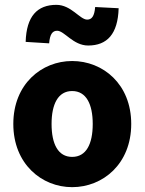

<svg xmlns="http://www.w3.org/2000/svg" viewBox="-20 -761 597 793"><path d="M278 12C405 12 522 -84 522 -249C522 -414 405 -509 278 -509C152 -509 35 -414 35 -249C35 -84 152 12 278 12ZM278 -113C220 -113 193 -166 193 -249C193 -331 220 -385 278 -385C336 -385 363 -331 363 -249C363 -166 336 -113 278 -113ZM344 -573C422 -573 467 -620 470 -727L373 -732C370 -694 359 -680 340 -680C310 -680 274 -741 213 -741C134 -741 89 -694 86 -588L183 -582C186 -620 197 -634 216 -634C246 -634 282 -573 344 -573Z"/></svg>

Font: Source Sans Pro
Style: Bold
Weight: 700
Designer: Paul D. Hunt
Foundry: Adobe Systems Incorporated
Version: Version 3.006;hotconv 1.0.111;makeotfexe 2.5.65597